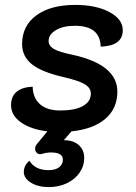

<svg xmlns="http://www.w3.org/2000/svg" viewBox="-20 -529 552 782"><path d="M178 -362Q178 -342 199.5 -329.5Q221 -317 275 -306Q458 -266 458 -156Q458 -87 409 -45Q360 -3 271 6L240 42Q279 42 301 62Q323 82 323 114Q323 147 304 174.5Q285 202 252 217.5Q219 233 179 233Q135 233 106 215Q77 197 77 171Q77 158 83 146Q89 134 100 126Q123 164 178 164Q205 164 220.5 152.5Q236 141 236 121Q236 92 188 92Q170 92 150 98Q139 101 131 94.5Q123 88 123 77Q123 66 131 57L173 6Q106 -2 65.5 -30.5Q25 -59 25 -101Q25 -136 47.5 -155Q70 -174 113 -176Q114 -130 143 -104.5Q172 -79 225 -79Q285 -79 317.5 -97Q350 -115 350 -148Q350 -171 325 -186Q300 -201 239 -215Q148 -236 109 -268Q70 -300 70 -349Q70 -424 128 -466.5Q186 -509 287 -509Q371 -509 425.5 -480Q480 -451 480 -406Q480 -342 390 -339Q388 -424 285 -424Q238 -424 208 -406.5Q178 -389 178 -362Z"/></svg>

Font: K2D SemiBold
Style: Italic
Weight: 600
Italic angle: -10°
Designer: Katatrad Aksorn Co.,Ltd.
Foundry: Cadson Demak Co.,Ltd.
Version: Version 1.000; ttfautohint (v1.6)